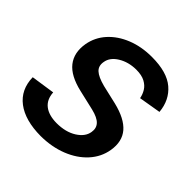

<svg xmlns="http://www.w3.org/2000/svg" viewBox="-155 -673 804 804"><g transform="rotate(45 246.5 -271.0)"><path d="M481.9 -412.1 383.8 -395.5Q380.4 -414.1 370.4 -430.7Q360.4 -447.3 340.6 -458Q320.8 -468.8 287.6 -468.8Q242.2 -468.3 208 -447.3Q173.8 -426.3 168.9 -394.5Q164.1 -367.7 181.2 -351.8Q198.2 -335.9 240.7 -324.7L324.7 -305.2Q397.5 -287.6 429 -251Q460.4 -214.4 450.7 -155.8Q442.4 -106.9 408.2 -69.3Q374 -31.7 320.6 -10.5Q267.1 10.7 201.7 11.2Q108.9 10.7 57.1 -28.6Q5.4 -67.9 3.9 -139.6L109.4 -155.3Q111.8 -115.2 137.7 -95Q163.6 -74.7 210 -74.2Q263.7 -74.2 299.6 -96.9Q335.4 -119.6 340.3 -151.9Q344.7 -177.2 329.3 -193.8Q314 -210.4 275.4 -219.7L187 -240.2Q112.8 -257.3 82.5 -295.9Q52.2 -334.5 62 -393.1Q70.3 -440.9 102.8 -476.8Q135.3 -512.7 185.5 -532.7Q235.8 -552.7 296.9 -552.7Q386.7 -552.7 431.4 -514.6Q476.1 -476.6 481.9 -412.1Z"/></g></svg>

Font: Inter Tight Medium
Style: Italic
Weight: 500
Italic angle: -9.39999°
Designer: Rasmus Andersson
Foundry: rsms
Version: Version 3.004